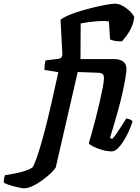

<svg xmlns="http://www.w3.org/2000/svg" viewBox="-194 -820 761 1040"><path d="M-174 168Q-174 159 -171.5 145.5Q-169 132 -167 129Q-146 126 -117 120.5Q-88 115 -61 106.5Q-34 98 -18 87Q-8 72 6 31.5Q20 -9 35.5 -64.5Q51 -120 66 -182Q76 -222 86.5 -269.5Q97 -317 106.5 -359.5Q116 -402 122 -429L47 -441Q47 -473 53 -493L121 -501Q133 -503 137.5 -507.5Q142 -512 144 -524L134 -713Q152 -727 183.5 -740Q215 -753 252 -763.5Q289 -774 325 -782.5Q361 -791 388.5 -795.5Q416 -800 428 -800Q452 -800 476 -785Q500 -770 516 -752.5Q532 -735 533 -726Q528 -685 507.5 -651Q487 -617 466 -596Q439 -596 423.5 -599.5Q408 -603 402 -607L396 -704Q370 -708 326.5 -704.5Q283 -701 243 -693L242 -500H425Q454 -500 472.5 -487Q491 -474 491 -447Q491 -417 471.5 -326Q452 -235 402 -74L413 -67Q424 -77 437.5 -97Q451 -117 465 -139Q479 -161 490 -178Q498 -178 509.5 -173Q521 -168 524 -163Q518 -142 506 -114.5Q494 -87 478 -60.5Q462 -34 444.5 -17Q427 0 412 0Q385 0 357 -8.5Q329 -17 309 -27.5Q289 -38 287 -44Q293 -63 303 -99Q313 -135 324.5 -179.5Q336 -224 346 -267.5Q356 -311 362.5 -345.5Q369 -380 369 -396Q369 -413 362 -419Q355 -425 337 -426L227 -430L108 87Q102 98 83 116.5Q64 135 37.5 154.5Q11 174 -16 187Q-43 200 -64 200Q-70 200 -86 197Q-102 194 -120.5 189Q-139 184 -154 178.5Q-169 173 -174 168Z"/></svg>

Font: Texturina ExtraBold
Style: Italic
Weight: 800
Italic angle: -11°
Designer: Guillermo Torres Carreño
Foundry: Omnibus-Type
Version: Version 1.002; ttfautohint (v1.8.3)